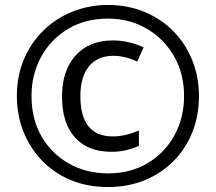

<svg xmlns="http://www.w3.org/2000/svg" viewBox="-20 -744 870 774"><path d="M415 10Q331 10 263 -19Q195 -48 147 -99Q99 -150 73.5 -216Q48 -282 48 -357Q48 -438 76.5 -505Q105 -572 155 -621Q205 -670 272 -697Q339 -724 415 -724Q495 -724 562.5 -696Q630 -668 679 -618Q728 -568 755 -501Q782 -434 782 -356Q782 -277 755 -210Q728 -143 678.5 -93.5Q629 -44 562 -17Q495 10 415 10ZM416 -45Q506 -45 575.5 -86.5Q645 -128 683.5 -199Q722 -270 722 -357Q722 -447 681.5 -517.5Q641 -588 571.5 -628.5Q502 -669 415 -669Q324 -669 254.5 -627.5Q185 -586 146 -515Q107 -444 107 -357Q107 -263 148 -193Q189 -123 259 -84Q329 -45 416 -45ZM430 -132Q334 -132 282 -190Q230 -248 230 -355Q230 -459 284.5 -520Q339 -581 435 -581Q466 -581 497.5 -574Q529 -567 559 -553L533 -496Q507 -508 483 -513.5Q459 -519 437 -519Q374 -519 339 -477Q304 -435 304 -357Q304 -194 435 -194Q484 -194 540 -218V-156Q487 -132 430 -132Z"/></svg>

Font: Noto Sans Gurmukhi ExtraCondensed Medium
Style: Regular
Weight: 500
Width: 2
Designer: Jelle Bosma - Monotype Design Team
Foundry: Monotype Imaging Inc.
Version: Version 2.004; ttfautohint (v1.8.4.7-5d5b)